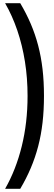

<svg xmlns="http://www.w3.org/2000/svg" viewBox="-20 -982 341 1205"><path d="M256 -380Q256 -291 247 -212.5Q238 -134 219.5 -63.5Q201 7 173 73Q145 139 107 203H12Q80 84 116.5 -64Q153 -212 153 -380Q153 -492 136.5 -595.5Q120 -699 88.5 -791.5Q57 -884 12 -962H107Q145 -898 173 -832.5Q201 -767 219.5 -696.5Q238 -626 247 -548Q256 -470 256 -380Z"/></svg>

Font: Matangi SemiBold
Style: Regular
Weight: 600
Designer: Prashant Pant
Foundry: The Graphic Ant
Version: Version 3.002